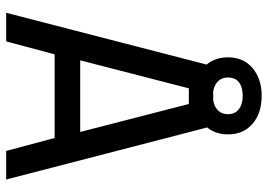

<svg xmlns="http://www.w3.org/2000/svg" viewBox="-146 -744 889 638"><g transform="rotate(90 299.0 -424.5)"><path d="M438 -161H160L117 0H22L194 -666Q170 -695 170 -737Q170 -789 206 -819Q242 -849 298 -849Q355 -849 390.5 -819Q426 -789 426 -737Q426 -696 403 -668L576 0H481ZM237 -737Q237 -717 249.5 -704Q262 -691 284 -688H312Q334 -691 346.5 -704Q359 -717 359 -737Q359 -760 342.5 -773Q326 -786 298 -786Q269 -786 253 -773.5Q237 -761 237 -737ZM180 -246H418L325 -607H273Z"/></g></svg>

Font: sheba-seeBold
Style: Regular
Weight: 600
Designer: Mohamed Galeb, the designers
Foundry: Kief Type Foundry
Version: Version 2.010; ttfautohint (v1.5.33-1714) -l 8 -r 50 -G 200 